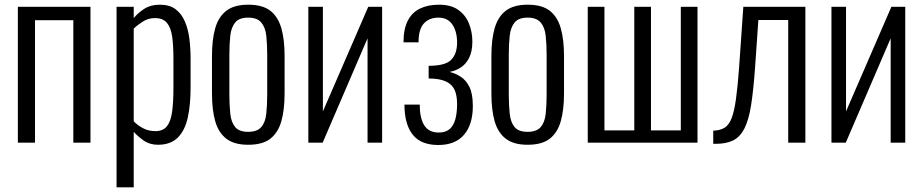

<svg xmlns="http://www.w3.org/2000/svg" viewBox="-20 -607 3928 817"><path d="M56 0V-578H365V0H292V-521H129V0Z M476 190V-578H549V-530Q567 -552 594 -569.5Q621 -587 660 -587Q702 -587 727.5 -567.5Q753 -548 767 -515Q781 -482 786 -441Q791 -400 791 -357V-235Q791 -161 779 -106.5Q767 -52 736.5 -21.5Q706 9 652 9Q617 9 591.5 -9Q566 -27 549 -46V190ZM641 -49Q674 -49 690.5 -70Q707 -91 712.5 -132.5Q718 -174 718 -233V-357Q718 -413 712.5 -451.5Q707 -490 690 -510Q673 -530 639 -530Q611 -530 587.5 -515Q564 -500 549 -485V-91Q565 -74 588.5 -61.5Q612 -49 641 -49Z M1036 9Q977 9 943.5 -16.5Q910 -42 896 -90.5Q882 -139 882 -209V-369Q882 -439 896 -487.5Q910 -536 943.5 -561.5Q977 -587 1036 -587Q1097 -587 1130 -561.5Q1163 -536 1177 -487.5Q1191 -439 1191 -369V-209Q1191 -139 1177 -90.5Q1163 -42 1130 -16.5Q1097 9 1036 9ZM1036 -46Q1074 -46 1091.5 -66Q1109 -86 1113 -122.5Q1117 -159 1117 -205V-373Q1117 -420 1113 -455.5Q1109 -491 1091.5 -511.5Q1074 -532 1036 -532Q998 -532 981 -511.5Q964 -491 960 -455.5Q956 -420 956 -373V-205Q956 -159 960 -122.5Q964 -86 981 -66Q998 -46 1036 -46Z M1292 0V-578H1354V-133L1547 -578H1606V0H1544V-444L1353 0Z M1845 10Q1809 10 1782 -0.5Q1755 -11 1737 -33Q1719 -55 1710 -87.5Q1701 -120 1701 -162H1766Q1766 -104 1785.5 -73.5Q1805 -43 1847 -43Q1876 -43 1893 -57.5Q1910 -72 1917.5 -99.5Q1925 -127 1925 -164Q1925 -202 1914 -225.5Q1903 -249 1876 -261Q1849 -273 1804 -273V-327Q1875 -327 1900 -352.5Q1925 -378 1925 -426Q1925 -473 1905 -502.5Q1885 -532 1846 -532Q1807 -532 1784 -507.5Q1761 -483 1761 -427H1697Q1697 -483 1715 -518.5Q1733 -554 1767 -570.5Q1801 -587 1848 -587Q1899 -587 1930 -565Q1961 -543 1975.5 -507Q1990 -471 1990 -430Q1990 -388 1976 -360.5Q1962 -333 1939.5 -319Q1917 -305 1893 -301Q1918 -295 1940.5 -280.5Q1963 -266 1977.5 -237Q1992 -208 1992 -156Q1992 -77 1954.5 -33.5Q1917 10 1845 10Z M2225 9Q2166 9 2132.5 -16.5Q2099 -42 2085 -90.5Q2071 -139 2071 -209V-369Q2071 -439 2085 -487.5Q2099 -536 2132.5 -561.5Q2166 -587 2225 -587Q2286 -587 2319 -561.5Q2352 -536 2366 -487.5Q2380 -439 2380 -369V-209Q2380 -139 2366 -90.5Q2352 -42 2319 -16.5Q2286 9 2225 9ZM2225 -46Q2263 -46 2280.5 -66Q2298 -86 2302 -122.5Q2306 -159 2306 -205V-373Q2306 -420 2302 -455.5Q2298 -491 2280.5 -511.5Q2263 -532 2225 -532Q2187 -532 2170 -511.5Q2153 -491 2149 -455.5Q2145 -420 2145 -373V-205Q2145 -159 2149 -122.5Q2153 -86 2170 -66Q2187 -46 2225 -46Z M2481 0V-578H2552V-52H2679V-578H2750V-52H2877V-578H2948V0Z M3015 5V-51Q3044 -52 3062.5 -63Q3081 -74 3092.5 -102.5Q3104 -131 3111.5 -184Q3119 -237 3125 -320L3143 -578H3407V0H3334V-522H3207L3193 -320Q3186 -222 3176 -159Q3166 -96 3147.5 -60Q3129 -24 3099.5 -9.5Q3070 5 3026 5Z M3518 0V-578H3580V-133L3773 -578H3832V0H3770V-444L3579 0Z"/></svg>

Font: Oswald Light
Style: Regular
Weight: 300
Designer: Vernon Adams
Foundry: Vernon Adams
Version: Version 4.103;gftools[0.9.33.dev8+g029e19f]